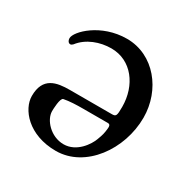

<svg xmlns="http://www.w3.org/2000/svg" viewBox="-108 -510 605 619"><g transform="rotate(30 194.0 -200.0)"><path d="M274 -86C266 -64 236 -17 187 -17C139 -17 102 -59 102 -91C102 -98 103 -141 114 -143C135 -147 158.5 -148 187 -148H277C289 -148 286 -135 284 -120C282.3 -107.1 276.3 -92.3 274 -86ZM21 -101C21 -52 74 14 176 14C286 14 368 -102 368 -220C368 -323 296 -414 195 -414C99 -414 33 -348 33 -323C33 -314 38 -307 45 -307C48 -307 51 -309 54 -312C80 -346 125 -362 167 -362C242 -362 291 -296 291 -216C291 -182 289 -179 273 -179H118C69 -179 21 -171 21 -101Z"/></g></svg>

Font: EB Garamond 12
Style: Regular
Weight: 400
Version: Version 0.016+